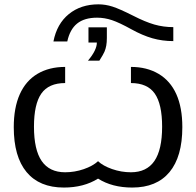

<svg xmlns="http://www.w3.org/2000/svg" viewBox="-20 -842 892 872"><path d="M716.3 -266.6Q716.3 -369.1 682.9 -417Q649.4 -464.8 574.7 -464.8V-538.1Q647 -538.1 700.2 -506.6Q753.4 -475.1 780.8 -414.3Q808.1 -353.5 808.1 -264.6Q808.1 -130.4 749.8 -60.3Q691.4 9.8 580.6 9.8Q489.3 9.8 425.3 -30.8Q360.4 9.8 270 9.8Q159.2 9.8 100.8 -60.3Q42.5 -130.4 42.5 -264.6Q42.5 -352.5 69.8 -413.8Q97.2 -475.1 150.1 -506.6Q203.1 -538.1 275.9 -538.1V-464.8Q201.2 -464.8 167.7 -417Q134.3 -369.1 134.3 -266.6Q134.3 -161.6 169.4 -110.6Q204.6 -59.6 275.9 -59.6Q318.8 -59.6 360.1 -73.7Q401.4 -87.9 425.3 -109.9Q447.3 -88.9 489 -74.2Q530.8 -59.6 574.7 -59.6Q646 -59.6 681.2 -110.8Q716.3 -162.1 716.3 -266.6ZM465.3 -717.8V-669.9Q465.3 -649.4 462.6 -634.8Q460 -620.1 454.6 -607.4Q449.2 -594.7 431.2 -566.4H379.4Q419.9 -614.3 419.9 -648.9H381.8V-717.8ZM767.1 -655.3Q717.3 -655.3 672.1 -668.2Q627 -681.2 577.6 -708.5Q522 -739.3 488.5 -750.5Q455.1 -761.7 420.9 -761.7Q363.3 -761.7 330.3 -735.1Q297.4 -708.5 285.6 -653.8H222.7Q238.3 -733.9 292.7 -778.1Q347.2 -822.3 427.2 -822.3Q459 -822.3 491 -812Q522.9 -801.8 585 -770.5Q639.2 -742.7 680.7 -730.7Q722.2 -718.8 767.1 -718.8Z"/></svg>

Font: Arial
Style: Regular
Weight: 400
Designer: Steve Matteson
Foundry: Ascender Corporation
Version: Version 2.00.3